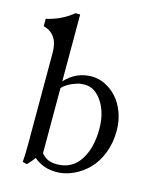

<svg xmlns="http://www.w3.org/2000/svg" viewBox="-108 -773 702 859"><g transform="rotate(15 243.0 -344.0)"><path d="M156.2 -55.2Q170.9 -37.6 187.7 -30.5Q204.6 -23.4 228.5 -23.4Q297.4 -23.4 334.5 -79.6Q371.6 -135.7 371.6 -224.6Q371.6 -299.8 338.4 -349.9Q305.2 -399.9 258.3 -399.9Q248 -399.9 235.4 -398.2Q222.7 -396.5 198.2 -386Q173.8 -375.5 156.2 -357.4ZM81.5 -501Q81.5 -586.9 12.2 -605V-639.2Q82.5 -654.8 134.3 -697.8H156.2V-388.2Q207 -443.4 278.8 -443.4Q311.5 -443.4 342 -428.2Q372.6 -413.1 396.2 -386.7Q419.9 -360.4 434.3 -321.3Q448.7 -282.2 448.7 -237.8Q448.7 -180.2 429.7 -132.1Q410.6 -84 379.6 -53.5Q348.6 -22.9 310.8 -6.1Q272.9 10.7 233.9 10.7Q173.3 10.7 130.4 -26.4Q119.6 -10.7 99.1 10.7L78.6 5.9Q81.5 -22.5 81.5 -72.8Z"/></g></svg>

Font: Libertinage
Style: l
Weight: 400
Designer: OSP
Foundry: OSP
Version: Version 1.0; 2008; OFL relea